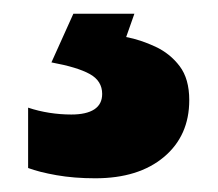

<svg xmlns="http://www.w3.org/2000/svg" viewBox="-20 -20 318 280"><path d="M256 126Q256 178 219 209Q182 240 119 240Q88 240 62.5 235.5Q37 231 21 225V137Q36 142 52 144.5Q68 147 84 147Q106 147 117.5 139.5Q129 132 129 117Q129 98 111 88Q93 78 55 71L87 0H176L164 34Q185 38 206.5 48Q228 58 242 76.5Q256 95 256 126Z"/></svg>

Font: Noto Sans Oriya ExtraBold
Style: Regular
Weight: 800
Version: Version 2.003